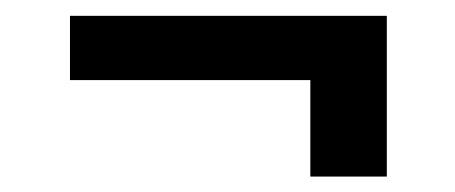

<svg xmlns="http://www.w3.org/2000/svg" viewBox="-20 -403 580 245"><path d="M473.6 -177.7H376V-300.8H69.3V-382.8H473.6Z"/></svg>

Font: Pretendard Std SemiBold
Style: Regular
Weight: 600
Designer: Base glyphs from Inter by Rasmus Andersson; Hangeul glyphs from Noto Sans CJK(Source Han Sans) by Jang Soo-young and Kan
Foundry: Kil Hyung-jin
Version: Version 1.309